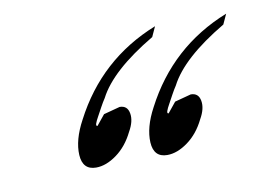

<svg xmlns="http://www.w3.org/2000/svg" viewBox="-39 -852 440 322"><g transform="rotate(-10 181.0 -691.0)"><path d="M288.1 -632.3Q297.9 -649.4 295.4 -662.8Q293 -676.3 279.8 -676.3L252 -668.9L237.8 -651.4Q234.9 -651.4 236.3 -655.8Q237.8 -660.2 241.5 -666.7Q245.1 -673.3 249.5 -681.4Q253.9 -689.5 257.8 -695.3Q279.8 -738.3 354 -782.2L361.8 -799.3Q263.7 -760.3 214.8 -666Q197.8 -634.3 199.2 -608.6Q200.7 -583 223.6 -583Q240.7 -583 258.8 -596.2Q276.9 -609.4 288.1 -632.3ZM167 -632.3Q176.8 -649.4 174.3 -662.8Q171.9 -676.3 158.7 -676.3L130.9 -668.9L116.7 -651.4Q113.8 -651.4 115.2 -655.8Q116.7 -660.2 120.4 -666.7Q124 -673.3 128.4 -681.4Q132.8 -689.5 136.7 -695.3Q158.7 -738.3 232.9 -782.2L240.7 -799.3Q142.6 -760.3 93.8 -666Q76.7 -634.3 78.1 -608.6Q79.6 -583 102.5 -583Q119.6 -583 137.7 -596.2Q155.8 -609.4 167 -632.3Z"/></g></svg>

Font: ML-NILA06
Style: Regular
Weight: 400
Designer: CLT@C-DIT
Version: Version ML-NILA06 1.0